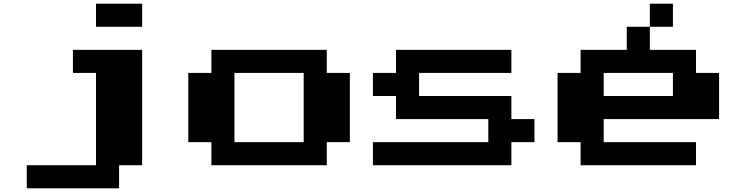

<svg xmlns="http://www.w3.org/2000/svg" viewBox="-20 -1020 4040 1040"><path d="M375 -687.5V-750H562.5H750V-437.5V-125H687.5H625V-62.5V0H375H125V-62.5V-125H312.5H500V-375V-625H437.5H375ZM500 -937.5V-1000H625H750V-937.5V-875H625H500Z M1125 -687.5V-750H1437.5H1750V-687.5V-625H1812.5H1875V-437.5V-250H1812.5H1750V-187.5V-125H1437.5H1125V-187.5V-250H1062.5H1000V-437.5V-625H1062.5H1125ZM1625 -437.5V-625H1437.5H1250V-437.5V-250H1437.5H1625Z M2125 -687.5V-750H2437.5H2750V-687.5V-625H2500H2250V-562.5V-500H2500H2750V-437.5V-375H2812.5H2875V-312.5V-250H2812.5H2750V-187.5V-125H2375H2000V-187.5V-250H2312.5H2625V-312.5V-375H2375H2125V-437.5V-500H2062.5H2000V-562.5V-625H2062.5H2125Z M3500 -937.5V-1000H3562.5H3625V-937.5V-875H3562.5H3500V-812.5V-750H3625H3750V-687.5V-625H3812.5H3875V-500V-375H3562.5H3250V-312.5V-250H3500H3750V-187.5V-125H3437.5H3125V-187.5V-250H3062.5H3000V-437.5V-625H3062.5H3125V-687.5V-750H3250H3375V-812.5V-875H3437.5H3500ZM3625 -562.5V-625H3437.5H3250V-562.5V-500H3437.5H3625Z"/></svg>

Font: Press Start 2P
Style: Regular
Weight: 500
Monospace: yes
Version: Version 2.14